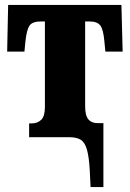

<svg xmlns="http://www.w3.org/2000/svg" viewBox="-20 -556 526 778"><path d="M344 139Q341 81 332.5 51Q324 21 307.5 10.5Q291 0 261 0H98V-56H108Q132 -56 147 -70.5Q162 -85 162 -123V-469H145Q111 -469 99.5 -452Q88 -435 83 -388L79 -347H9L13 -536H472L477 -347H407L403 -388Q399 -435 387 -452Q375 -469 343 -469H325V-125Q325 -88 338 -72.5Q351 -57 376 -57H399V202H347Z"/></svg>

Font: Noto Serif ExtraCondensed Black
Style: Regular
Weight: 900
Width: 2
Designer: Monotype Design Team
Foundry: Monotype Imaging Inc.
Version: Version 2.015; ttfautohint (v1.8.4.7-5d5b)